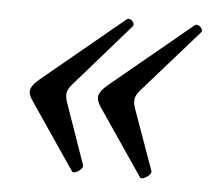

<svg xmlns="http://www.w3.org/2000/svg" viewBox="-37 -427 484 439"><g transform="rotate(5 205.5 -207.5)"><path d="M143 -29C148 -22 170 -37 167 -45L119 -182C111 -204 114 -213 127 -228L252 -371C259 -378 245 -393 237 -386L52 -233C29 -214 25 -202 39 -182ZM299 -29C304 -22 326 -37 324 -45L275 -182C267 -204 270 -213 283 -228L409 -371C416 -378 401 -393 393 -386L208 -233C185 -214 182 -202 195 -182Z"/></g></svg>

Font: Junicode Two Beta SemiCondensed Medium
Style: Italic
Weight: 500
Width: 4
Italic angle: -10°
Version: Version 1.063